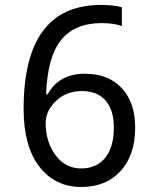

<svg xmlns="http://www.w3.org/2000/svg" viewBox="-20 -744 640 774"><path d="M471.2 -714.8V-639.2Q436.5 -650.9 390.1 -650.9Q280.8 -650.9 225.8 -582Q170.9 -513.2 166 -363.8H171.9Q218.3 -446.8 321.8 -446.8Q417 -446.8 470.9 -388.7Q524.9 -330.6 524.9 -230Q524.9 -118.7 466.1 -54.4Q407.2 9.8 308.1 9.8Q201.7 9.8 138.4 -72.5Q75.2 -154.8 75.2 -305.2Q75.2 -724.1 387.2 -724.1Q438 -724.1 471.2 -714.8ZM439 -230Q439 -300.8 405.5 -338.9Q372.1 -377 310.1 -377Q248 -377 206.1 -337.4Q164.1 -297.9 164.1 -247.1Q164.1 -172.9 203.6 -118.9Q243.2 -64.9 307.1 -64.9Q369.1 -64.9 404.1 -107.9Q439 -150.9 439 -230Z"/></svg>

Font: Droid Sans Mono
Style: Regular
Weight: 400
Monospace: yes
Version: Version 1.00 build 112